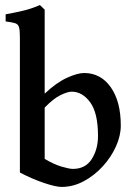

<svg xmlns="http://www.w3.org/2000/svg" viewBox="-20 -716 527 749"><path d="M451.2 -226.1Q451.2 -186.5 432.4 -144.8Q413.6 -103 380.9 -67.1Q348.1 -31.2 306.6 -9Q265.1 13.2 220.2 13.2Q197.8 13.2 151.9 -2.2Q106 -17.6 57.6 -43V-572.3Q57.6 -598.6 54 -610.4Q50.3 -622.1 38.3 -625.7Q26.4 -629.4 2 -632.3V-660.2Q40.5 -667 72.5 -674.8Q104.5 -682.6 135.7 -696.3Q140.6 -691.4 145.5 -687Q150.4 -682.6 154.3 -678.2V-350.6Q199.7 -393.6 241 -412.4Q282.2 -431.2 308.1 -431.2Q373 -431.2 412.1 -375.7Q451.2 -320.3 451.2 -226.1ZM362.3 -185.5Q362.3 -275.4 331.8 -316.9Q301.3 -358.4 259.8 -358.4Q243.7 -358.4 216.1 -345Q188.5 -331.5 154.3 -296.4V-96.2Q190.4 -74.7 220.5 -65.9Q250.5 -57.1 264.2 -57.1Q313.5 -57.1 337.9 -95.5Q362.3 -133.8 362.3 -185.5Z"/></svg>

Font: Dai Banna SIL Medium
Style: Regular
Weight: 500
Designer: Victor Gaultney
Foundry: SIL International
Version: Version 4.000